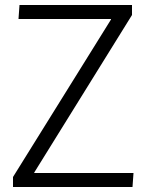

<svg xmlns="http://www.w3.org/2000/svg" viewBox="-20 -748 588 768"><path d="M32 -40 424 -670V-672H54L58 -728H508V-688L117 -58V-56H514L510 0H32Z"/></svg>

Font: Murecho Light
Style: Regular
Weight: 300
Designer: Neil Summerour
Foundry: Positype
Version: Version 1.010; ttfautohint (v1.8.3)